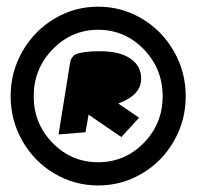

<svg xmlns="http://www.w3.org/2000/svg" viewBox="-20 -738 642 581"><path d="M276.9 -176.8Q348.6 -176.8 409.7 -212.9Q470.7 -249 506.3 -311.3Q542 -373.5 542 -446.8Q542 -520 506.3 -582.5Q470.7 -645 409.7 -681.4Q348.6 -717.8 276.9 -717.8Q205.6 -717.8 144.5 -681.4Q83.5 -645 47.9 -582.5Q12.2 -520 12.2 -446.8Q12.2 -373.5 47.9 -311.3Q83.5 -249 144.5 -212.9Q205.6 -176.8 276.9 -176.8ZM276.9 -647.9Q357.9 -647.9 415 -588.9Q472.2 -529.8 472.2 -446.8Q472.2 -363.8 415 -305.4Q357.9 -247.1 276.9 -247.1Q196.3 -247.1 139.2 -305.4Q82 -363.8 82 -446.8Q82 -529.8 139.4 -588.9Q196.8 -647.9 276.9 -647.9ZM337.9 -424.8Q407.2 -450.2 407.2 -500Q407.2 -538.6 374.5 -560.8Q341.8 -583 282.2 -583Q257.3 -583 240.2 -580.8Q223.1 -578.6 214.1 -575.7Q205.1 -572.8 200 -566.2Q194.8 -559.6 193.6 -555.2Q192.4 -550.8 190.9 -541L157.2 -331.1L238.8 -337.9L248 -391.1L347.2 -323.2L400.9 -381.8Z"/></svg>

Font: Comic Neue Angular
Style: Bold
Weight: 700
Designer: Craig Rozynski
Foundry: Craig Rozynski
Version: Version 2.003